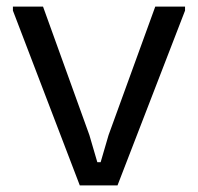

<svg xmlns="http://www.w3.org/2000/svg" viewBox="-20 -560 597 580"><path d="M19 -528V-540H110L250 -152L274 -70H284L308 -152L449 -540H539V-528L335 0H221Z"/></svg>

Font: EncodeSans
Style: Regular
Weight: 400
Designer: Pablo Impallari, Andres Torresi
Foundry: Pablo Impallari, Andres Torresi
Version: Version 1.000; ttfautohint (v1.4.1)